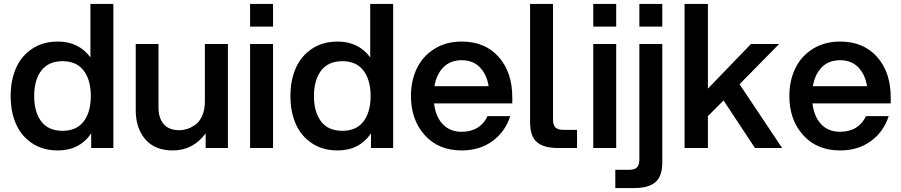

<svg xmlns="http://www.w3.org/2000/svg" viewBox="-20 -740 4506 960"><path d="M546.9 0H436V-73.2Q377.9 12.2 269 12.2Q194.8 12.2 140.6 -23.7Q86.4 -59.6 59.8 -120.6Q33.2 -181.6 33.2 -259.8Q33.2 -337.9 59.8 -398.9Q86.4 -460 140.6 -496.1Q194.8 -532.2 269 -532.2Q373.5 -532.2 432.1 -453.1V-720.2H546.9ZM150.9 -259.8Q150.9 -179.7 186.5 -132.8Q222.2 -85.9 293 -85.9Q362.8 -85.9 398.4 -132.8Q434.1 -179.7 434.1 -259.8Q434.1 -339.8 398.4 -387Q362.8 -434.1 293 -434.1Q222.7 -434.1 186.8 -387.2Q150.9 -340.3 150.9 -259.8Z M772.5 -202.1Q772.5 -150.4 798.3 -119.6Q824.2 -88.9 877.4 -88.9Q896 -88.9 915.8 -95.2Q935.5 -101.6 956.5 -116.2Q977.5 -130.9 991 -161.1Q1004.4 -191.4 1004.4 -232.9V-520H1119.6V0H1008.3V-73.2Q945.3 12.2 843.8 12.2Q754.4 12.2 706.5 -43.5Q658.7 -99.1 658.7 -189V-520H772.5Z M1230.5 0V-520H1345.2V0ZM1230.5 -606.9V-720.2H1345.2V-606.9Z M1945.8 0H1835V-73.2Q1776.9 12.2 1668 12.2Q1593.8 12.2 1539.6 -23.7Q1485.4 -59.6 1458.7 -120.6Q1432.1 -181.6 1432.1 -259.8Q1432.1 -337.9 1458.7 -398.9Q1485.4 -460 1539.6 -496.1Q1593.8 -532.2 1668 -532.2Q1772.5 -532.2 1831.1 -453.1V-720.2H1945.8ZM1549.8 -259.8Q1549.8 -179.7 1585.4 -132.8Q1621.1 -85.9 1691.9 -85.9Q1761.7 -85.9 1797.4 -132.8Q1833 -179.7 1833 -259.8Q1833 -339.8 1797.4 -387Q1761.7 -434.1 1691.9 -434.1Q1621.6 -434.1 1585.7 -387.2Q1549.8 -340.3 1549.8 -259.8Z M2288.6 12.2Q2172.4 12.2 2103.5 -64.5Q2034.7 -141.1 2034.7 -259.8Q2034.7 -337.4 2064.7 -398.9Q2094.7 -460.4 2153.1 -496.3Q2211.4 -532.2 2288.6 -532.2Q2405.3 -532.2 2473.4 -455.3Q2541.5 -378.4 2541.5 -252.9V-223.1H2150.4Q2157.7 -157.2 2193.6 -119.1Q2229.5 -81.1 2288.6 -81.1Q2335 -81.1 2367.9 -101.6Q2400.9 -122.1 2417.5 -159.2H2531.2Q2505.9 -80.6 2441.9 -34.2Q2377.9 12.2 2288.6 12.2ZM2152.3 -309.1H2423.3Q2413.1 -369.6 2378.4 -404.3Q2343.8 -439 2288.6 -439Q2232.4 -439 2197.5 -404.3Q2162.6 -369.6 2152.3 -309.1Z M2630.4 -720.2H2745.1V-142.1Q2745.1 -115.2 2757.1 -103Q2769 -90.8 2796.4 -90.8H2865.2V0H2769Q2699.2 0 2664.8 -29.1Q2630.4 -58.1 2630.4 -128.9Z M2946.3 0V-520H3061V0ZM2946.3 -606.9V-720.2H3061V-606.9Z M3291.5 70.8Q3291.5 141.6 3257.1 170.9Q3222.7 200.2 3152.8 200.2H3056.6V108.9H3126Q3153.3 108.9 3165 96.9Q3176.8 85 3176.8 58.1V-520H3291.5ZM3176.8 -606.9V-720.2H3291.5V-606.9Z M3402.8 0V-720.2H3519.5V-296.9L3734.9 -520H3875.5L3677.7 -318.8L3890.6 0H3754.9L3597.7 -237.8L3519.5 -159.2V0Z M4180.7 12.2Q4064.5 12.2 3995.6 -64.5Q3926.8 -141.1 3926.8 -259.8Q3926.8 -337.4 3956.8 -398.9Q3986.8 -460.4 4045.2 -496.3Q4103.5 -532.2 4180.7 -532.2Q4297.4 -532.2 4365.5 -455.3Q4433.6 -378.4 4433.6 -252.9V-223.1H4042.5Q4049.8 -157.2 4085.7 -119.1Q4121.6 -81.1 4180.7 -81.1Q4227.1 -81.1 4260 -101.6Q4293 -122.1 4309.6 -159.2H4423.3Q4397.9 -80.6 4334 -34.2Q4270 12.2 4180.7 12.2ZM4044.4 -309.1H4315.4Q4305.2 -369.6 4270.5 -404.3Q4235.8 -439 4180.7 -439Q4124.5 -439 4089.6 -404.3Q4054.7 -369.6 4044.4 -309.1Z"/></svg>

Font: Aspekta 550
Style: Regular
Weight: 550
Designer: Ivo Dolenc
Version: Version 2.000